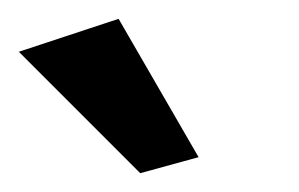

<svg xmlns="http://www.w3.org/2000/svg" viewBox="-56 -758 318 204"><path d="M-36 -703 70 -738 155 -591 93 -574Z"/></svg>

Font: ArsenalBold
Style: Bold
Weight: 700
Designer: Andrij Shevchenko
Foundry: Stairsfor.com
Version: Version 1.000